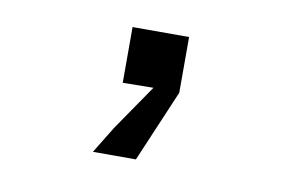

<svg xmlns="http://www.w3.org/2000/svg" viewBox="-46 -217 742 475"><g transform="rotate(10 325.0 20.5)"><path d="M253 0V-140H395V0L318 181H210L251 114L330 -1Z"/></g></svg>

Font: Azeret Mono Thin Medium
Style: Regular
Weight: 500
Version: Version 1.002